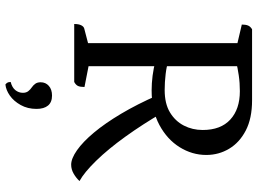

<svg xmlns="http://www.w3.org/2000/svg" viewBox="-138 -542 929 692"><g transform="rotate(90 326.0 -196.5)"><path d="M67 0Q67 -16 71.5 -25Q76 -34 83 -36L152 -54L136 -38V-602L150 -585L69 -604Q69 -618 72.5 -626.5Q76 -635 86 -641H342Q407 -641 450.5 -618.5Q494 -596 516.5 -558.5Q539 -521 539 -476Q539 -425 511 -380Q483 -335 431 -307Q379 -279 306 -279Q281 -279 253 -282.5Q225 -286 202 -293H219V-33L197 -56L294 -37Q294 -22 290.5 -14Q287 -6 276 0ZM219 -322 204 -339Q218 -333 247.5 -329.5Q277 -326 305 -326Q354 -326 385.5 -345Q417 -364 433 -395Q449 -426 449 -463Q449 -528 411.5 -562.5Q374 -597 309 -597Q279 -597 252 -593Q225 -589 205 -584L219 -598ZM574 11Q552 11 522 -10Q492 -31 458.5 -71Q425 -111 390.5 -169Q356 -227 324 -300L385 -321Q428 -247 473 -184.5Q518 -122 560 -79Q602 -36 633 -19Q622 -7 606.5 2Q591 11 574 11ZM285 248Q281 245 278.5 241Q276 237 276 229Q296 224 305.5 212Q315 200 315 185Q315 173 309 165.5Q303 158 295.5 153Q288 148 282.5 140.5Q277 133 277 121Q277 103 290 91.5Q303 80 325 80Q349 80 361 94.5Q373 109 373 136Q373 168 359 193Q345 218 325 232Q305 246 285 248Z"/></g></svg>

Font: Pitagon Serif
Style: Regular
Weight: 400
Designer: Travis Tran
Foundry: Pitagon
Version: Version 1.000;gftools[0.9.26]